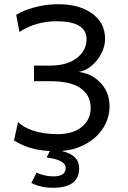

<svg xmlns="http://www.w3.org/2000/svg" viewBox="-20 -706 608 912"><path d="M231 186Q173.8 186 128.9 163.1L153.8 114.3Q193.4 131.8 232.9 131.8Q292 131.8 292 92.3Q292 53.2 201.2 42L236.3 -25.4H293L274.4 11.7Q356 30.3 356 93.3Q356 186 231 186ZM246.1 12.2Q174.3 12.2 120.6 -4.4Q83.5 -16.1 46.4 -38.6L65.9 -126.5Q90.8 -101.1 134.8 -86.4Q187 -68.8 252.9 -68.8Q323.2 -68.8 365.2 -100.6Q410.6 -135.3 410.6 -193.4Q410.6 -257.3 356 -291.5Q308.6 -320.3 218.8 -320.3H141.6V-394.5H218.8Q298.3 -394.5 344.7 -430.2Q391.1 -465.8 391.1 -519.5Q391.1 -605 248.5 -605Q149.9 -605 72.3 -554.2L57.1 -635.3Q90.8 -656.7 141.1 -670.4Q196.8 -686 257.3 -686Q352.5 -686 413.6 -644.5Q479 -600.1 479 -522Q479 -467.3 439.5 -418.5Q400.4 -371.1 352.5 -364.3Q408.7 -358.9 449.7 -320.3Q500.5 -273.4 500.5 -200.7Q500.5 -159.7 482.9 -121.3Q465.3 -83 432.4 -53.5Q399.4 -23.9 352.3 -5.9Q305.2 12.2 246.1 12.2Z"/></svg>

Font: Cadman
Style: Regular
Weight: 400
Designer: Paul James MIller
Foundry: High-Logic / Made with FontCreator
Version: Version 2.114;March 28, 2021;FontCreator 13.0.0.2683 64-bit